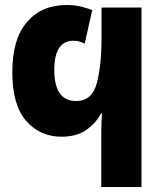

<svg xmlns="http://www.w3.org/2000/svg" viewBox="-20 -744 640 764"><path d="M543 0V-714H384V-592Q384 -483 365 -412.5Q346 -342 283 -342Q196 -342 196 -466Q196 -582 273 -582Q287 -582 297 -578.5Q307 -575 317 -570L347 -704Q332 -710 305.5 -717Q279 -724 244 -724Q146 -724 87.5 -656.5Q29 -589 29 -457Q29 -326 84 -263Q139 -200 225 -200Q284 -200 322.5 -226.5Q361 -253 382 -292H386Q385 -274 384 -258.5Q383 -243 383 -223V0Z"/></svg>

Font: Noto Sans Mono UI ExtraBold
Style: Regular
Weight: 800
Designer: Monotype Design team
Foundry: Monotype Imaging Inc.
Version: 1.000